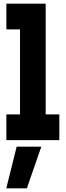

<svg xmlns="http://www.w3.org/2000/svg" viewBox="-20 -770 361 1055"><path d="M15 0V-141.5H90V-608.5H15V-750H231V-141.5H306V0ZM14.5 265 71.5 36H207L127.5 265Z"/></svg>

Font: Tourney Condensed Black
Style: Regular
Weight: 900
Width: 3
Designer: Tyler Finck
Foundry: Etcetera Type Co
Version: Version 1.010; ttfautohint (v1.8.3)